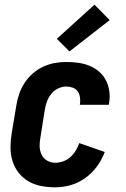

<svg xmlns="http://www.w3.org/2000/svg" viewBox="-20 -793 540 821"><path d="M216 8Q186 8 156.5 2.5Q127 -3 102 -17.5Q77 -32 59.5 -54.5Q42 -77 33.5 -104.5Q25 -132 25 -162.5Q25 -193 30 -223L50 -343Q54 -368 62.5 -392.5Q71 -417 85.5 -439Q100 -461 120.5 -479Q141 -497 165 -508Q189 -519 214 -523.5Q239 -528 264 -528Q290 -528 315 -524.5Q340 -521 363 -511.5Q386 -502 404 -486.5Q422 -471 433 -449.5Q444 -428 447.5 -402.5Q451 -377 446 -351Q446 -350 446 -348Q446 -346 445 -345H321Q321 -345 321.5 -346Q322 -347 322 -348Q324 -362 322 -376.5Q320 -391 312.5 -402Q305 -413 291.5 -418Q278 -423 264 -423Q246 -423 229 -415Q212 -407 200 -392.5Q188 -378 181.5 -361Q175 -344 172 -326L153 -206Q149 -187 149.5 -168Q150 -149 157.5 -132.5Q165 -116 181 -106.5Q197 -97 216 -97Q233 -97 250 -103Q267 -109 280.5 -121Q294 -133 303.5 -148.5Q313 -164 319 -181L334 -176L428 -143Q416 -111 395 -82Q374 -53 345 -32Q316 -11 282.5 -1.5Q249 8 216 8ZM277 -573 223 -627 384 -773 449 -707Z"/></svg>

Font: Iosevka SS04 Extrabold
Style: Italic
Weight: 800
Italic angle: -9°
Monospace: yes
Designer: Belleve Invis
Foundry: Belleve Invis
Version: Version 19.0.0; ttfautohint (v1.8.4)